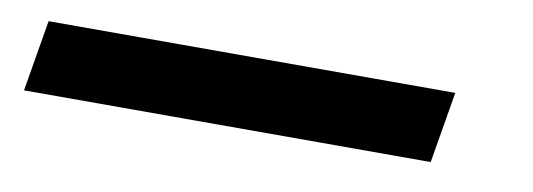

<svg xmlns="http://www.w3.org/2000/svg" viewBox="-27 -42 699 252"><g transform="rotate(10 323.0 84.5)"><path d="M8 132 24 37H566L550 132Z"/></g></svg>

Font: DM Sans 28pt Medium
Style: Italic
Weight: 500
Italic angle: -10°
Version: Version 4.004;gftools[0.9.30]